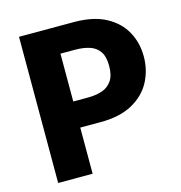

<svg xmlns="http://www.w3.org/2000/svg" viewBox="-104 -794 837 888"><g transform="rotate(-15 314.0 -350.0)"><path d="M66 -700H329Q422 -700 482 -667.5Q542 -635 571 -581.5Q600 -528 600 -463Q600 -398 571 -343Q542 -288 481.5 -254.5Q421 -221 328 -221H231V0H66ZM301 -346Q340 -346 369.5 -356Q399 -366 416.5 -391.5Q434 -417 434 -462Q434 -507 417 -531.5Q400 -556 370 -565.5Q340 -575 302 -575H231V-346Z"/></g></svg>

Font: Moderustic
Style: Bold
Weight: 700
Designer: Tural Alisoy
Foundry: TAFT Foundry
Version: Version 2.120